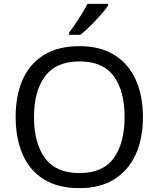

<svg xmlns="http://www.w3.org/2000/svg" viewBox="-20 -964 821 994"><path d="M720 -358Q720 -247 682.5 -164.5Q645 -82 572 -36Q499 10 391 10Q280 10 206.5 -36Q133 -82 97 -165Q61 -248 61 -359Q61 -469 97 -551Q133 -633 206.5 -679Q280 -725 392 -725Q499 -725 572 -679.5Q645 -634 682.5 -551.5Q720 -469 720 -358ZM156 -358Q156 -223 213 -145.5Q270 -68 391 -68Q513 -68 569 -145.5Q625 -223 625 -358Q625 -493 569 -569.5Q513 -646 392 -646Q271 -646 213.5 -569.5Q156 -493 156 -358ZM539 -934Q527 -916 502 -887.5Q477 -859 448.5 -830.5Q420 -802 396 -784H338V-796Q353 -815 370.5 -841Q388 -867 405 -894.5Q422 -922 433 -944H539Z"/></svg>

Font: Noto Sans Mongolian
Style: Regular
Weight: 400
Designer: Monotype Design Team
Foundry: Monotype Imaging Inc.
Version: Version 3.001; ttfautohint (v1.8.4.7-5d5b)